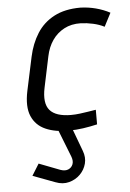

<svg xmlns="http://www.w3.org/2000/svg" viewBox="-53 -551 559 825"><g transform="rotate(-5 226.0 -138.5)"><path d="M185 -12 182 -1 231 124Q238 143 232.5 157Q227 171 213 177Q199 183 179 176L88 141L57 191L153 227Q184 239 212 231.5Q240 224 259.5 204.5Q279 185 286 158.5Q293 132 282 103L243 -2V-7ZM422 -420 452 -478Q424 -493 391.5 -501.5Q359 -510 325 -511Q258 -511 211.5 -486.5Q165 -462 137.5 -418.5Q110 -375 98 -319L67 -174Q53 -107 70.5 -66Q88 -25 130 -6.5Q172 12 231 11Q261 11 292 6.5Q323 2 353 -5V-68Q353 -68 343.5 -66.5Q334 -65 318.5 -62.5Q303 -60 283.5 -57.5Q264 -55 245 -55Q213 -55 190 -62.5Q167 -70 154 -85Q141 -100 138 -124.5Q135 -149 142 -182L170 -315Q178 -354 198 -383Q218 -412 249 -428.5Q280 -445 321 -444Q347 -443 374 -437Q401 -431 422 -420Z"/></g></svg>

Font: Advent Pro Medium
Style: Italic
Weight: 500
Italic angle: -12°
Version: Version 3.000